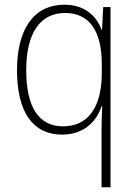

<svg xmlns="http://www.w3.org/2000/svg" viewBox="-20 -559 571 813"><path d="M410 -8V234H448V-529H417L412 -433H410C388 -493 337 -539 253 -539C118 -539 52 -428 52 -262C52 -83 120 11 243 11C330 11 387 -39 410 -109H413C411 -77 410 -33 410 -8ZM247 -24C146 -24 91 -103 91 -262C91 -415 147 -504 256 -504C359 -504 411 -427 411 -287V-246C410 -109 356 -24 247 -24Z"/></svg>

Font: Noto Sans Myanmar UI SemiCondensed ExtraLight
Style: Regular
Weight: 200
Width: 4
Designer: Monotype Design Team
Foundry: Monotype Imaging Inc.
Version: Version 2.103